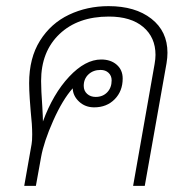

<svg xmlns="http://www.w3.org/2000/svg" viewBox="-20 -606 620 626"><path d="M526 -434Q526 -418 523 -400L452 0H414L484 -397Q487 -414 487 -427Q487 -484 447 -518Q407 -552 335 -552Q234 -552 174 -495Q114 -438 114 -342Q114 -313 118 -257Q120 -223 120 -210Q153 -300 205.5 -356Q258 -412 310 -412Q341 -412 360.5 -395Q380 -378 380 -350Q380 -309 354 -282.5Q328 -256 287 -256Q258 -256 238 -274.5Q218 -293 217 -318Q184 -281 153.5 -212.5Q123 -144 114 -94L97 0H59L83 -136Q85 -146 85 -168Q85 -199 80 -244Q79 -255 77 -283.5Q75 -312 75 -335Q75 -417 110.5 -473.5Q146 -530 205 -558Q264 -586 334 -586Q421 -586 473.5 -545Q526 -504 526 -434ZM253 -326Q253 -310 264 -300Q275 -290 292 -290Q315 -290 329.5 -305Q344 -320 344 -344Q344 -359 334 -368.5Q324 -378 308 -378Q284 -378 268.5 -363.5Q253 -349 253 -326Z"/></svg>

Font: Sarabun Thin
Style: Italic
Weight: 250
Italic angle: -10°
Designer: Suppakit Chalermlarp | Katatrad Co.,Ltd.
Foundry: Cadson Demak Co.,Ltd.
Version: Version 1.000; ttfautohint (v1.6)